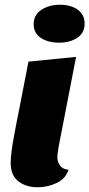

<svg xmlns="http://www.w3.org/2000/svg" viewBox="-20 -770 377 810"><path d="M139 20Q89 20 57 -5.5Q25 -31 25 -83Q25 -102 29 -133Q33 -164 39.5 -198.5Q46 -233 52 -264Q58 -295 62 -314L100 -510L301 -530L227 -149Q226 -141 224 -129Q222 -117 222 -107Q222 -88 233 -72Q244 -56 269 -54Q257 -16 219 2Q181 20 139 20ZM229 -590Q183 -590 152.5 -610Q122 -630 122 -668Q122 -707 154.5 -728.5Q187 -750 233 -750Q279 -750 308 -729Q337 -708 337 -670Q337 -631 306 -610.5Q275 -590 229 -590Z"/></svg>

Font: Sansita Swashed Light ExtraBold
Style: Regular
Weight: 800
Version: Version 1.003